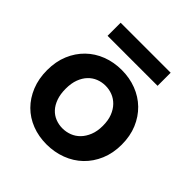

<svg xmlns="http://www.w3.org/2000/svg" viewBox="-199 -883 1037 1037"><g transform="rotate(45 319.0 -365.0)"><path d="M604 -277Q604 -212 581.5 -159Q559 -106 520 -68.5Q481 -31 428 -11Q375 9 315 9Q255 9 203.5 -11Q152 -31 114.5 -68.5Q77 -106 55.5 -159Q34 -212 34 -277Q34 -343 56 -395.5Q78 -448 116.5 -485.5Q155 -523 207 -543Q259 -563 319 -563Q379 -563 431 -543Q483 -523 521.5 -485.5Q560 -448 582 -395.5Q604 -343 604 -277ZM176 -277Q176 -236 187 -205Q198 -174 217 -153.5Q236 -133 261.5 -123Q287 -113 315 -113Q343 -113 369 -123Q395 -133 415 -153.5Q435 -174 447.5 -205Q460 -236 460 -277Q460 -319 448 -349.5Q436 -380 416 -400.5Q396 -421 370.5 -431Q345 -441 317 -441Q289 -441 263.5 -431Q238 -421 218.5 -400.5Q199 -380 187.5 -349.5Q176 -319 176 -277ZM134 -739H516V-639H134Z"/></g></svg>

Font: SVN-Poppins SemiBold
Style: Regular
Weight: 600
Designer: Ninad Kale (Devanagari), Jonny Pinhorn (Latin)
Foundry: Indian Type Foundry
Version: Version 3.002 2017